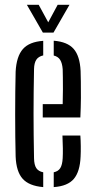

<svg xmlns="http://www.w3.org/2000/svg" viewBox="-20 -777 398 804"><path d="M45.5 -121.5Q44.5 -159 44 -204.8Q43.5 -250.5 43.5 -298.8Q43.5 -347 44 -393Q44.5 -439 45.5 -477.5Q49 -541 75.8 -571.5Q102.5 -602 161 -606V-545Q141 -540.5 132 -526.8Q123 -513 122.5 -487.5Q121.5 -436.5 121 -390.8Q120.5 -345 120.5 -301.2Q120.5 -257.5 121 -211.8Q121.5 -166 122.5 -114.5Q123 -86.5 132 -73Q141 -59.5 161 -55.5V6.5Q101.5 1.5 74.8 -28.5Q48 -58.5 45.5 -121.5ZM205 6.5V-55.5Q224 -59.5 232.5 -73.2Q241 -87 242.5 -114.5Q243.5 -132.5 243.2 -156.2Q243 -180 241.5 -209.5H316.5Q318 -189 318.2 -165Q318.5 -141 317.5 -121.5Q315 -58.5 289.2 -28Q263.5 2.5 205 6.5ZM159 -285V-341H242.5Q243.5 -374 243.5 -403Q243.5 -432 243.2 -453.8Q243 -475.5 242.5 -487.5Q240.5 -512.5 232 -526.2Q223.5 -540 205 -544.5V-606.5Q262.5 -602 288.5 -572.2Q314.5 -542.5 317.5 -480Q318 -465 318.5 -435.5Q319 -406 318.8 -367Q318.5 -328 316.5 -285ZM159.5 -640.5 92.5 -757H142L182 -683.5L221.5 -757H271L204 -640.5Z"/></svg>

Font: Big Shoulders Stencil Display Thin Medium
Style: Regular
Weight: 500
Version: Version 2.001